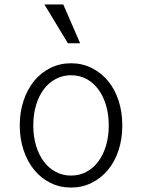

<svg xmlns="http://www.w3.org/2000/svg" viewBox="-20 -835 640 865"><path d="M300 10Q350 10 392.5 -11Q435 -32 466 -69Q497 -106 514 -157.5Q531 -209 531 -270Q531 -331 514 -382.5Q497 -434 466 -471Q435 -508 392.5 -529Q350 -550 300 -550Q250 -550 207.5 -529Q165 -508 134.5 -471Q104 -434 86.5 -382.5Q69 -331 69 -270Q69 -209 86.5 -157.5Q104 -106 134.5 -69Q165 -32 207.5 -11Q250 10 300 10ZM300 -44Q263 -44 231.5 -60.5Q200 -77 177.5 -107Q155 -137 142.5 -178.5Q130 -220 130 -270Q130 -320 142.5 -361.5Q155 -403 177.5 -433Q200 -463 231.5 -479.5Q263 -496 300 -496Q338 -496 369 -479.5Q400 -463 422.5 -433Q445 -403 457.5 -361.5Q470 -320 470 -270Q470 -220 457.5 -178.5Q445 -137 422.5 -107Q400 -77 369 -60.5Q338 -44 300 -44ZM286 -640 180 -815H265L341 -640Z"/></svg>

Font: CommitMonoV142 ExtLt
Style: Regular
Weight: 200
Monospace: yes
Designer: Eigil Nikolajsen
Foundry: Eigil Nikolajsen
Version: Version 1.142